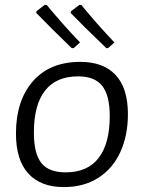

<svg xmlns="http://www.w3.org/2000/svg" viewBox="-20 -755 580 782"><path d="M501 -290Q501 -203 470 -135.5Q439 -68 380 -30.5Q321 7 240 7Q146 7 95.5 -48Q45 -103 45 -211Q45 -345 114 -424Q183 -503 307 -503Q401 -503 451 -449.5Q501 -396 501 -290ZM118 -215Q118 -129 148.5 -91Q179 -53 247 -53Q337 -53 382 -112Q427 -171 427 -282Q427 -366 396.5 -405Q366 -444 298 -444Q209 -444 163.5 -386Q118 -328 118 -215ZM272 -559Q187 -641 128 -702V-709L162 -735H170Q238 -653 306 -582L280 -559ZM413 -559Q315 -653 268 -702L269 -709L303 -735H311Q375 -657 446 -582L420 -559Z"/></svg>

Font: Alegreya Sans SC
Style: Italic
Weight: 400
Italic angle: -7°
Designer: Juan Pablo del Peral
Foundry: Huerta Tipografica
Version: Version 2.008; ttfautohint (v1.6)